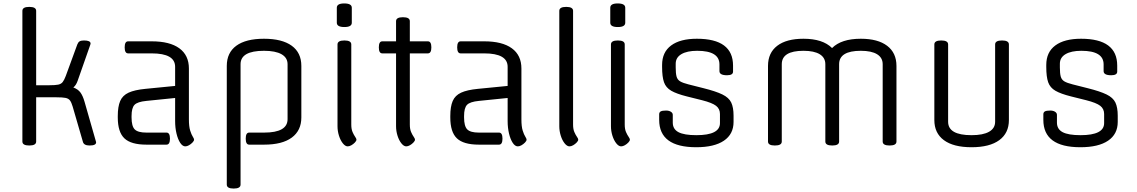

<svg xmlns="http://www.w3.org/2000/svg" viewBox="-20 -840 6601 1115"><path d="M190 -18Q190 5 150 5Q110 5 110 -18V-777Q110 -800 150 -800Q190 -800 190 -777V-345H267Q301 -345 318 -348.5Q335 -352 344 -363.5Q353 -375 362 -399L429 -582Q434 -595 442.5 -600Q451 -605 468 -605Q506 -605 506 -587Q506 -585 504.5 -580.5Q503 -576 498 -562L431 -371Q422 -345 406 -332Q433 -322 447 -303Q461 -284 471 -249L538 -15Q540 5 500 5Q466 5 461 -18L402 -221Q395 -245 386.5 -256.5Q378 -268 360.5 -271.5Q343 -275 307 -275H190Z M947 0H830Q741 0 702.5 -36.5Q664 -73 664 -158V-166Q664 -221 678 -253.5Q692 -286 727 -302Q762 -318 824 -324L997 -341V-452Q997 -530 861 -530H724Q704 -530 704 -565Q704 -600 724 -600H861Q966 -600 1021.5 -559.5Q1077 -519 1077 -442V-147Q1077 -105 1084.5 -81.5Q1092 -58 1099.5 -46.5Q1107 -35 1107 -29Q1107 -22 1098 -12.5Q1089 -3 1077.5 3.5Q1066 10 1056 10Q1040 10 1026.5 -10.5Q1013 -31 1005 -64.5Q997 -98 997 -137V-271L830 -254Q778 -249 761 -231Q744 -213 744 -166V-158Q744 -107 762.5 -88.5Q781 -70 830 -70H947Q967 -70 967 -35Q967 0 947 0Z M1427 -70H1514Q1650 -70 1650 -148V-467Q1650 -505 1615 -525Q1580 -545 1513 -545Q1377 -545 1377 -467V232Q1377 255 1337 255Q1297 255 1297 232V-457Q1297 -534 1352.5 -574.5Q1408 -615 1513 -615Q1618 -615 1674 -574.5Q1730 -534 1730 -457V-158Q1730 -82 1674.5 -41Q1619 0 1514 0H1427Q1407 0 1407 -35Q1407 -70 1427 -70Z M2020 -582V-117Q2020 -90 2027.5 -73Q2035 -56 2042.5 -45.5Q2050 -35 2050 -29Q2050 -22 2041 -12.5Q2032 -3 2020.5 3.5Q2009 10 1999 10Q1985 10 1971 -7.5Q1957 -25 1948.5 -52Q1940 -79 1940 -107V-582Q1940 -605 1980 -605Q2020 -605 2020 -582ZM2023 -708Q2023 -683 1980 -683Q1936 -683 1936 -708V-795Q1936 -820 1979 -820Q2023 -820 2023 -795Z M2360 -717V-600H2465Q2485 -600 2485 -565Q2485 -530 2465 -530H2360V-117Q2360 -90 2367.5 -73Q2375 -56 2382.5 -45.5Q2390 -35 2390 -29Q2390 -22 2381 -12.5Q2372 -3 2360.5 3.5Q2349 10 2339 10Q2325 10 2311 -7.5Q2297 -25 2288.5 -52Q2280 -79 2280 -107V-530H2200Q2180 -530 2180 -565Q2180 -600 2200 -600H2280V-717Q2280 -740 2320 -740Q2360 -740 2360 -717Z M2878 0H2761Q2672 0 2633.5 -36.5Q2595 -73 2595 -158V-166Q2595 -221 2609 -253.5Q2623 -286 2658 -302Q2693 -318 2755 -324L2928 -341V-452Q2928 -530 2792 -530H2655Q2635 -530 2635 -565Q2635 -600 2655 -600H2792Q2897 -600 2952.5 -559.5Q3008 -519 3008 -442V-147Q3008 -105 3015.5 -81.5Q3023 -58 3030.5 -46.5Q3038 -35 3038 -29Q3038 -22 3029 -12.5Q3020 -3 3008.5 3.5Q2997 10 2987 10Q2971 10 2957.5 -10.5Q2944 -31 2936 -64.5Q2928 -98 2928 -137V-271L2761 -254Q2709 -249 2692 -231Q2675 -213 2675 -166V-158Q2675 -107 2693.5 -88.5Q2712 -70 2761 -70H2878Q2898 -70 2898 -35Q2898 0 2878 0Z M3308 -777V-117Q3308 -90 3315.5 -73Q3323 -56 3330.5 -45.5Q3338 -35 3338 -29Q3338 -22 3329 -12.5Q3320 -3 3308.5 3.5Q3297 10 3287 10Q3273 10 3259 -7.5Q3245 -25 3236.5 -52Q3228 -79 3228 -107V-777Q3228 -800 3268 -800Q3308 -800 3308 -777Z M3608 -582V-117Q3608 -90 3615.5 -73Q3623 -56 3630.5 -45.5Q3638 -35 3638 -29Q3638 -22 3629 -12.5Q3620 -3 3608.5 3.5Q3597 10 3587 10Q3573 10 3559 -7.5Q3545 -25 3536.5 -52Q3528 -79 3528 -107V-582Q3528 -605 3568 -605Q3608 -605 3608 -582ZM3611 -708Q3611 -683 3568 -683Q3524 -683 3524 -708V-795Q3524 -820 3567 -820Q3611 -820 3611 -795Z M4158 -427V-466Q4158 -545 4029 -545Q3970 -545 3937 -525.5Q3904 -506 3904 -470V-448Q3904 -414 3909 -395.5Q3914 -377 3930 -367.5Q3946 -358 3978 -350L4065 -328Q4137 -310 4175 -291.5Q4213 -273 4226.5 -244.5Q4240 -216 4240 -168V-132Q4240 -61 4184 -23Q4128 15 4023 15Q3808 15 3808 -144V-176Q3808 -188 3817 -193Q3826 -198 3848 -198Q3865 -198 3876 -191Q3887 -184 3887 -173V-128Q3887 -90 3920 -72.5Q3953 -55 4024 -55Q4161 -55 4161 -125V-178Q4161 -208 4138.5 -225.5Q4116 -243 4057 -258L3969 -280Q3909 -295 3878 -313Q3847 -331 3836 -362.5Q3825 -394 3825 -451V-463Q3825 -537 3877.5 -576Q3930 -615 4027 -615Q4237 -615 4237 -459V-424Q4237 -403 4202 -403Q4158 -403 4158 -427Z M4440 -18V-457Q4440 -533 4493.5 -574Q4547 -615 4646 -615Q4758 -615 4812 -561Q4866 -615 4979 -615Q5078 -615 5132 -574Q5186 -533 5186 -457V-18Q5186 5 5146 5Q5106 5 5106 -18V-467Q5106 -505 5073.5 -525Q5041 -545 4979 -545Q4853 -545 4853 -467V-18Q4853 5 4813 5Q4773 5 4773 -18V-467Q4773 -505 4740.5 -525Q4708 -545 4646 -545Q4520 -545 4520 -467V-18Q4520 5 4480 5Q4440 5 4440 -18Z M5839 -582V-143Q5839 -67 5783 -26Q5727 15 5622 15Q5517 15 5461.5 -26Q5406 -67 5406 -143V-582Q5406 -605 5446 -605Q5486 -605 5486 -582V-133Q5486 -55 5622 -55Q5689 -55 5724 -75Q5759 -95 5759 -133V-582Q5759 -605 5799 -605Q5839 -605 5839 -582Z M6389 -427V-466Q6389 -545 6260 -545Q6201 -545 6168 -525.5Q6135 -506 6135 -470V-448Q6135 -414 6140 -395.5Q6145 -377 6161 -367.5Q6177 -358 6209 -350L6296 -328Q6368 -310 6406 -291.5Q6444 -273 6457.5 -244.5Q6471 -216 6471 -168V-132Q6471 -61 6415 -23Q6359 15 6254 15Q6039 15 6039 -144V-176Q6039 -188 6048 -193Q6057 -198 6079 -198Q6096 -198 6107 -191Q6118 -184 6118 -173V-128Q6118 -90 6151 -72.5Q6184 -55 6255 -55Q6392 -55 6392 -125V-178Q6392 -208 6369.5 -225.5Q6347 -243 6288 -258L6200 -280Q6140 -295 6109 -313Q6078 -331 6067 -362.5Q6056 -394 6056 -451V-463Q6056 -537 6108.5 -576Q6161 -615 6258 -615Q6468 -615 6468 -459V-424Q6468 -403 6433 -403Q6389 -403 6389 -427Z"/></svg>

Font: Offside
Style: Regular
Weight: 400
Designer: Eduardo Rodriguez Tunni
Foundry: Eduardo Rodriguez Tunni
Version: Version 1.002; ttfautohint (v1.8.4.7-5d5b);gftools[0.9.23]